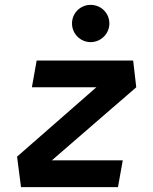

<svg xmlns="http://www.w3.org/2000/svg" viewBox="-20 -765 626 785"><path d="M537.1 -408.2 524.4 -517.6H129.9L110.4 -408.2H374L49.8 -124.5L65.9 0H462.4L481.9 -109.4H191.9ZM350.6 -592.8C392.6 -592.8 427.2 -627 427.2 -668.9C427.2 -711.9 392.6 -745.1 350.6 -745.1C308.6 -745.1 274.4 -711.9 274.4 -668.9C274.4 -627 308.6 -592.8 350.6 -592.8Z"/></svg>

Font: Cascadia Code SemiBold
Style: Italic
Weight: 600
Italic angle: -10°
Monospace: yes
Designer: Aaron Bell
Foundry: Saja Typeworks
Version: Version 2404.023